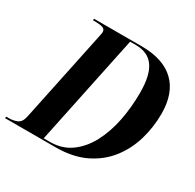

<svg xmlns="http://www.w3.org/2000/svg" viewBox="-186 -882 1065 1050"><g transform="rotate(30 346.0 -357.0)"><path d="M-31 0 -28 -10H-13Q15 -10 39 -20Q63 -30 71 -67L190 -635Q192 -647 194.5 -657Q197 -667 197 -674Q197 -693 179 -698.5Q161 -704 132 -704H118L120 -714H419Q557 -714 628 -646Q699 -578 699 -448Q699 -363 675.5 -283Q652 -203 602 -139Q552 -75 474 -37.5Q396 0 288 0ZM247 -10Q323 -10 378.5 -50Q434 -90 470 -158Q506 -226 523 -311.5Q540 -397 540 -489Q540 -600 503 -652Q466 -704 389 -704H353L208 -10Z"/></g></svg>

Font: Noto Serif Display SemiCondensed
Style: Bold Italic
Weight: 700
Width: 4
Italic angle: -12°
Designer: Monotype Design Team
Foundry: Monotype Imaging Inc.
Version: Version 2.009